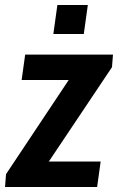

<svg xmlns="http://www.w3.org/2000/svg" viewBox="-32 -743 469 763"><path d="M-12 0 -8 -51 241 -425H54L68 -526H417L413 -476L162 -101H368L354 0ZM180 -608 196 -723H317L301 -608Z"/></svg>

Font: Archivo Narrow
Style: Bold Italic
Weight: 700
Italic angle: -8°
Designer: Hector Gatti
Foundry: Omnibus-Type
Version: Version 3.002